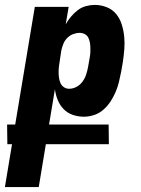

<svg xmlns="http://www.w3.org/2000/svg" viewBox="-56 -548 576 783"><path d="M-36 215 -7 40H-26L-27 -40H6L86 -520H224L212 -449Q221 -465 233.5 -480Q246 -495 261 -506.5Q276 -518 294.5 -523Q313 -528 330 -528Q356 -528 379.5 -518.5Q403 -509 418 -490.5Q433 -472 440.5 -448Q448 -424 450.5 -399Q453 -374 451 -348Q449 -322 445 -295L438 -255Q434 -234 429 -213.5Q424 -193 415.5 -173Q407 -153 395 -134.5Q383 -116 366 -101Q349 -86 328 -79Q307 -72 286 -72Q263 -72 241 -79.5Q219 -87 203.5 -103Q188 -119 179.5 -140Q171 -161 168 -184L144 -40H387L388 40H131L102 215ZM226 -186Q241 -186 255.5 -193.5Q270 -201 280 -214.5Q290 -228 295 -243Q300 -258 303 -274L310 -314Q312 -325 312.5 -335.5Q313 -346 312.5 -356.5Q312 -367 310 -377Q308 -387 303.5 -395.5Q299 -404 289.5 -409Q280 -414 269 -414Q256 -414 242.5 -409Q229 -404 218.5 -393.5Q208 -383 202.5 -369.5Q197 -356 194 -342L188 -302Q186 -290 184.5 -278Q183 -266 183 -254.5Q183 -243 184.5 -231.5Q186 -220 190.5 -209.5Q195 -199 204.5 -192.5Q214 -186 226 -186Z"/></svg>

Font: Iosevka Term Curly Hv Obl
Style: Regular
Weight: 900
Italic angle: -9°
Designer: Belleve Invis
Foundry: Belleve Invis
Version: Version 32.3.0